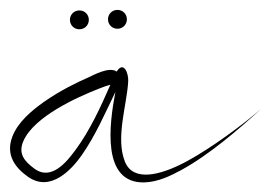

<svg xmlns="http://www.w3.org/2000/svg" viewBox="-20 -375 554 394"><path d="M201.6 -335.4C201.6 -324.5 210.1 -316 221 -316C231.9 -316 240.4 -324.5 240.4 -335.4C240.4 -346.2 231.9 -354.7 221 -354.7C210.1 -354.7 201.6 -346.2 201.6 -335.4ZM123.5 -334.3C123.5 -323.4 132 -314.9 142.9 -314.9C153.8 -314.9 162.3 -323.4 162.3 -334.3C162.3 -345.2 153.8 -353.6 142.9 -353.6C132 -353.6 123.5 -345.2 123.5 -334.3ZM514.1 -150.2 514.1 -150.2H514.1H514.1C514.1 -150.2 504.1 -141.5 490.9 -130.9C457.3 -104 393.9 -57.8 346.6 -35.5C313.1 -19.6 253.9 0.9 236.3 -43.4C216.7 -92.6 240.5 -159.2 243.1 -208.4C244 -224.7 233.8 -250.8 219.4 -228.1C203.9 -239.4 170.6 -220.1 158.4 -214.8C139.1 -206.4 103.4 -189.3 70.2 -165.9C45 -148.1 16.7 -124.6 5.2 -94.3C-9.4 -55.6 13.1 -29.3 37.9 -11.9C84.6 20.4 128 -28.4 148 -56.9C176.2 -97.2 196.7 -145.1 216.8 -186.2C204.1 -119.8 187.9 1.8 276.6 -0.7C304.8 -1.7 330 -14.2 351.5 -25.8C410 -57.5 472.1 -111.8 513.5 -149.5C513.8 -149.8 514.2 -150.2 514.2 -150.2L514.2 -150.2V-150.2V-150.2C514.2 -150.2 514.2 -150.2 514.2 -150.2V-150.2V-150.2C514.2 -150.2 514.2 -150.2 514.2 -150.2V-150.2V-150.2V-150.2V-150.2V-150.2V-150.2C514.2 -150.2 514.2 -150.2 514.2 -150.2V-150.2V-150.2C514.2 -150.2 514.2 -150.2 514.2 -150.2H514.2H514.2L514.2 -150.2H514.2H514.2C514.2 -150.2 514.2 -150.2 514.2 -150.2H514.2H514.2H514.1H514.1H514.1H514.1H514.1C514.1 -150.2 514.1 -150.2 514.1 -150.2H514.1ZM206.5 -201C186.5 -155.7 165.3 -108.3 134.5 -66.7C117.8 -44.2 85.6 -2.6 50.2 -29.2C30.5 -43.8 16.7 -59.4 27.9 -85.3C49.6 -135.9 139 -175.8 182.4 -192.8C188.7 -195.3 198.5 -199.1 206.5 -201Z"/></svg>

Font: Sinatra
Style: Regular
Weight: 400
Designer: Fahmi
Version: Version 0.1